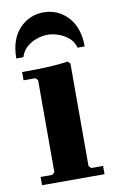

<svg xmlns="http://www.w3.org/2000/svg" viewBox="-82 -756 490 802"><g transform="rotate(-10 162.5 -355.0)"><path d="M245 -35H295V0H30V-35H80L90 -45V-435L80 -445H30V-480Q56 -480 92 -480.5Q128 -481 163.5 -483.5Q199 -486 225 -490L235 -480V-45ZM276 -540Q269 -566 249.5 -582.5Q230 -599 206 -607Q182 -615 161 -615Q140 -615 116 -607Q92 -599 73 -582.5Q54 -566 46 -540H16Q16 -620 58 -665Q100 -710 161 -710Q222 -710 264 -665Q306 -620 306 -540Z"/></g></svg>

Font: Brygada 1918
Style: Regular
Weight: 400
Designer: Mateusz Machalski | Borys Kosmynka | Przemek Hoffer
Foundry: NIEPODLEGLA 2018
Version: Version 3.006